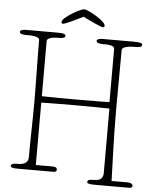

<svg xmlns="http://www.w3.org/2000/svg" viewBox="-65 -1025 905 1134"><g transform="rotate(5 387.5 -458.5)"><path d="M508 -876C513 -876 516 -878 516 -887C516 -912 413 -972 388 -972C365 -972 261 -912 261 -887C261 -878 264 -876 269 -876C283 -876 342 -905 388 -928C434 -905 494 -876 508 -876ZM629 -752C629 -777 698 -777 710 -777C726 -777 747 -778 747 -792C747 -802 738 -807 696 -807H514C502 -807 477 -806 477 -792C477 -779 500 -777 514 -777C542 -777 584 -777 584 -754V-439C587 -438 455 -437 387 -437C319 -437 251 -437 183 -439V-766C183 -791 242 -791 254 -791C270 -791 291 -792 291 -806C291 -816 282 -821 240 -821H58C46 -821 21 -820 21 -806C21 -793 44 -791 58 -791C86 -791 138 -791 138 -768C138 -652 142 -517 142 -401C142 -285 138 -183 138 -74C138 -28 92 -28 65 -28C53 -28 36 -25 36 -13C36 -2 59 0 77 0H289C302 0 309 -5 309 -13C309 -24 304 -31 279 -31H183V-401C251 -402 319 -403 387 -403C455 -403 587 -401 587 -401V-19C587 27 550 27 523 27C511 27 494 30 494 42C494 53 517 55 535 55H743C756 55 763 50 763 42C763 31 748 24 733 24H637C637 -5 627 -212 627 -401C627 -477 629 -698 629 -752Z"/></g></svg>

Font: Life Savers
Style: Regular
Weight: 400
Designer: Pablo Impallari, Rodrigo Fuenzalida, Brenda Gallo
Foundry: Pablo Impallari, Rodrigo Fuenzalida, Brenda Gallo
Version: Version 3.000